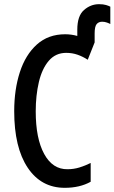

<svg xmlns="http://www.w3.org/2000/svg" viewBox="-20 -889 548 919"><path d="M454 -869Q474 -869 487.5 -865Q501 -861 508 -857V-774Q503 -777 492 -781Q481 -785 469 -785Q452 -785 442.5 -773.5Q433 -762 433 -729V-686L400 -603Q377 -618 351.5 -627Q326 -636 297 -636Q246 -636 213.5 -598Q181 -560 166 -496Q151 -432 151 -356Q151 -226 191.5 -152Q232 -78 303 -79Q333 -79 360.5 -87.5Q388 -96 414 -109V-19Q362 10 290 10Q177 10 112.5 -86.5Q48 -183 48 -357Q48 -460 75 -543.5Q102 -627 156.5 -676Q211 -725 292 -725Q321 -725 350 -717V-747Q350 -813 382 -841Q414 -869 454 -869Z"/></svg>

Font: Noto Sans ExtraCondensed Medium
Style: Regular
Weight: 500
Width: 2
Designer: Monotype Design Team
Foundry: Monotype Imaging Inc.
Version: Version 2.013; ttfautohint (v1.8.4.7-5d5b)